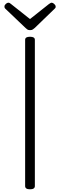

<svg xmlns="http://www.w3.org/2000/svg" viewBox="-20 -1387 445 1421"><path d="M202 14Q184 14 175 8Q166 2 166 -10V-1092Q166 -1104 175 -1109.5Q184 -1115 202 -1115Q220 -1115 229 -1109.5Q238 -1104 238 -1092V-10Q238 2 229 8Q220 14 202 14ZM363 -1367Q371 -1367 381.5 -1357.5Q392 -1348 392 -1338Q392 -1336 391.5 -1332.5Q391 -1329 386 -1324L237 -1180Q230 -1175 223.5 -1169.5Q217 -1164 202 -1164Q188 -1164 181.5 -1169.5Q175 -1175 169 -1180L18 -1324Q14 -1329 13.5 -1333Q13 -1337 13 -1339Q13 -1349 23 -1358Q33 -1367 41 -1367Q48 -1367 52.5 -1364Q57 -1361 62 -1357L202 -1246L342 -1357Q349 -1361 353 -1364Q357 -1367 363 -1367Z"/></svg>

Font: Playwrite FR Moderne Light
Style: Regular
Weight: 300
Version: Version 1.002